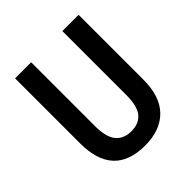

<svg xmlns="http://www.w3.org/2000/svg" viewBox="-196 -850 996 996"><g transform="rotate(-45 302.5 -352.0)"><path d="M536 -714H417V-247Q417 -162 387.5 -127.5Q358 -93 303 -93Q248 -93 218 -128.5Q188 -164 188 -247V-714H70V-237Q70 10 301 10Q412 10 474 -52.5Q536 -115 536 -238Z"/></g></svg>

Font: Noto Sans Armenian Condensed Semi
Style: Regular
Weight: 600
Width: 3
Designer: Monotype Design Team
Foundry: Monotype Imaging Inc.
Version: Version 1.901